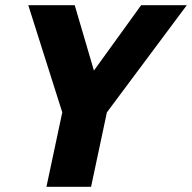

<svg xmlns="http://www.w3.org/2000/svg" viewBox="-20 -720 740 740"><path d="M159 0 220 -287 89 -700H268L342 -448L524 -700H700L392 -287L331 0Z"/></svg>

Font: Red Hat Mono
Style: Italic
Weight: 400
Italic angle: -12°
Monospace: yes
Designer: Pentagram, MCKL
Foundry: MCKL
Version: Version 1.030